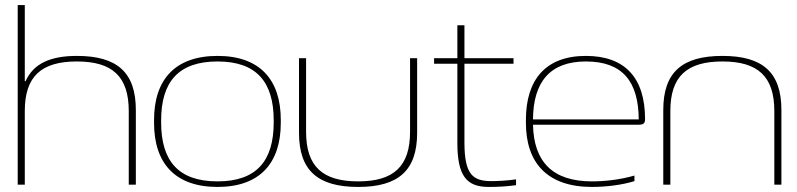

<svg xmlns="http://www.w3.org/2000/svg" viewBox="-20 -730 3149 759"><path d="M50 -710V0H78V-291C78 -428 143 -487 284 -487C424 -487 489 -428 489 -291V0H517V-295C517 -444 443 -509 284 -509C178 -509 112 -478 81 -409H78V-710Z M589 -256V-244C589 -85 672 9 840 9C1007 9 1090 -85 1090 -244V-256C1090 -415 1007 -509 840 -509C672 -509 589 -415 589 -256ZM617 -246V-254C617 -406 685 -487 840 -487C994 -487 1062 -406 1062 -254V-246C1062 -94 994 -13 840 -13C685 -13 617 -94 617 -246Z M1162 -205C1162 -56 1236 9 1396 9C1555 9 1629 -56 1629 -205V-500H1601V-209C1601 -72 1536 -13 1396 -13C1255 -13 1190 -72 1190 -209V-500H1162Z M1923 -14C1850 -14 1816 -39 1816 -166V-478H2010V-500H1816V-630H1788V-500H1696V-478H1788V-166C1788 -36 1823 9 1912 9C1949 9 1985 7 2020 2V-21C1987 -16 1946 -14 1923 -14Z M2530 -259C2530 -422 2451 -509 2296 -509C2137 -509 2059 -415 2059 -256V-244C2059 -85 2145 9 2320 9C2377 9 2440 1 2488 -14V-36C2433 -20 2372 -13 2320 -13C2164 -13 2090 -91 2087 -237H2505C2526 -237 2530 -245 2530 -259ZM2087 -258C2088 -407 2155 -487 2296 -487C2441 -487 2504 -408 2505 -258Z M2602 -295V0H2630V-291C2630 -428 2695 -487 2836 -487C2976 -487 3041 -428 3041 -291V0H3069V-295C3069 -444 2995 -509 2836 -509C2676 -509 2602 -444 2602 -295Z"/></svg>

Font: LT Wave Thin
Style: Regular
Weight: 100
Designer: Daniel Lyons
Version: Version 2.5 (Glyphs App)